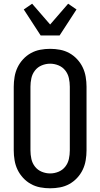

<svg xmlns="http://www.w3.org/2000/svg" viewBox="-20 -1006 540 1034"><path d="M250 8Q223 8 196.5 3Q170 -2 146.5 -15Q123 -28 104.5 -48Q86 -68 74.5 -92Q63 -116 58.5 -143Q54 -170 54 -196V-539Q54 -565 58.5 -592Q63 -619 74.5 -643Q86 -667 104.5 -687Q123 -707 146.5 -720Q170 -733 196.5 -738Q223 -743 250 -743Q277 -743 303.5 -738Q330 -733 353.5 -720Q377 -707 395.5 -687Q414 -667 425.5 -643Q437 -619 441.5 -592Q446 -565 446 -539V-196Q446 -170 441.5 -143Q437 -116 425.5 -92Q414 -68 395.5 -48Q377 -28 353.5 -15Q330 -2 303.5 3Q277 8 250 8ZM250 -72Q273 -72 295 -81Q317 -90 331.5 -108.5Q346 -127 351 -150Q356 -173 356 -196V-539Q356 -562 351 -585Q346 -608 331.5 -626.5Q317 -645 295 -654Q273 -663 250 -663Q227 -663 205 -654Q183 -645 168.5 -626.5Q154 -608 149 -585Q144 -562 144 -539V-196Q144 -173 149 -150Q154 -127 168.5 -108.5Q183 -90 205 -81Q227 -72 250 -72ZM199 -815 108 -955 153 -986 250 -874 347 -986 392 -955 301 -815Z"/></svg>

Font: Iosevka Bendy Medium
Style: Regular
Weight: 500
Monospace: yes
Designer: Belleve Invis
Foundry: Belleve Invis
Version: Version 30.1.2